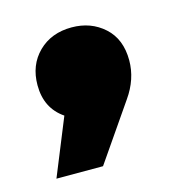

<svg xmlns="http://www.w3.org/2000/svg" viewBox="-60 -251 384 414"><g transform="rotate(-15 132.5 -43.5)"><path d="M18.1 109.9 69.8 -17.1Q30.8 -43.5 30.8 -95.2Q30.8 -140.1 59.6 -168.5Q88.4 -196.8 133.8 -196.8Q176.8 -196.8 206.3 -170.2Q235.8 -143.6 235.8 -96.2Q235.8 -54.2 209 -16.1L122.1 109.9Z"/></g></svg>

Font: Trueno Black
Style: Regular
Weight: 900
Designer: Julieta Ulanovsky
Foundry: Julieta Ulanovsky
Version: Version 3.001b | FøM Fix